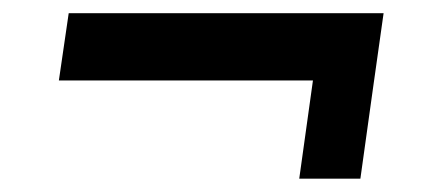

<svg xmlns="http://www.w3.org/2000/svg" viewBox="-20 -420 639 287"><path d="M427.3 -152.9 456.4 -361.5H547.8L518.7 -152.9ZM82.7 -400.3H553.4L539.2 -299.7H68Z"/></svg>

Font: Pathway Extreme 8pt Thin 12pt
Style: Italic
Weight: 100
Italic angle: -8°
Version: Version 1.001;gftools[0.9.26]